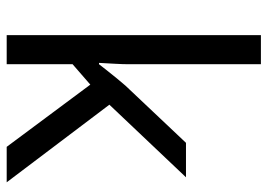

<svg xmlns="http://www.w3.org/2000/svg" viewBox="-133 -667 800 574"><g transform="rotate(90 267.0 -380.0)"><path d="M172 -363Q172 -347 170.5 -321Q169 -295 168 -276H172Q178 -284 190 -299Q202 -314 214.5 -329.5Q227 -345 236 -355L407 -536H510L293 -307L525 0H419L233 -250L172 -197V0H85V-760H172Z"/></g></svg>

Font: Noto Sans Warang Citi
Style: Regular
Weight: 400
Designer: Mangu Purty
Foundry: Mangu Purty
Version: Version 3.002; ttfautohint (v1.8.4.7-5d5b)